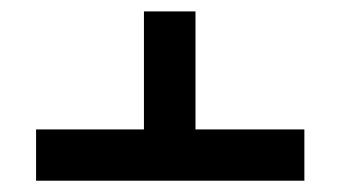

<svg xmlns="http://www.w3.org/2000/svg" viewBox="-20 -571 602 340"><path d="M519 -341.8V-251H43.9V-341.8H234.9V-550.8H326.2V-341.8Z"/></svg>

Font: Libra Sans Modern
Style: Regular
Weight: 400
Foundry: Stefan Peev, Context Ltd
Version: Version 1.000